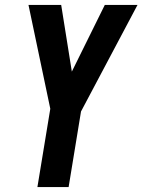

<svg xmlns="http://www.w3.org/2000/svg" viewBox="-20 -755 575 775"><path d="M131 0 183 -316 95 -735H227L270 -466L403 -735H535L307 -305L257 0Z"/></svg>

Font: Iosevka SS18 Extrabold
Style: Italic
Weight: 800
Italic angle: -9°
Monospace: yes
Designer: Belleve Invis
Foundry: Belleve Invis
Version: Version 25.1.1; ttfautohint (v1.8.4)